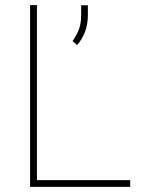

<svg xmlns="http://www.w3.org/2000/svg" viewBox="-20 -731 556 751"><path d="M489.3 -26.4V0H97.7V-710.9H124.5V-26.4ZM323.7 -710.4V-672.9Q323.7 -634.3 312 -605Q300.3 -575.7 281.7 -554.7L263.7 -570.3Q280.8 -594.7 289.1 -617.4Q297.4 -640.1 297.4 -671.9V-710.4Z"/></svg>

Font: Vazirmatn FD Thin
Style: Regular
Weight: 100
Designer: Saber Rastikerdar
Foundry: Saber Rastikerdar
Version: Version 33.003